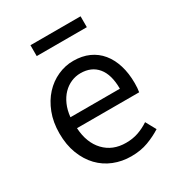

<svg xmlns="http://www.w3.org/2000/svg" viewBox="-177 -851 908 979"><g transform="rotate(-30 277.0 -361.0)"><path d="M311 13Q257 13 209.5 -6Q162 -25 127 -61.5Q92 -98 71.5 -151Q51 -204 51 -271Q51 -337 71.5 -390Q92 -443 126 -480Q160 -517 204.5 -537Q249 -557 296 -557Q348 -557 388 -539Q428 -521 455.5 -487.5Q483 -454 497.5 -407Q512 -360 512 -302Q512 -287 511 -273.5Q510 -260 508 -250H142Q147 -162 195.5 -111Q244 -60 322 -60Q362 -60 395 -71.5Q428 -83 458 -103L491 -43Q455 -20 411 -3.5Q367 13 311 13ZM432 -315Q432 -398 396.5 -441Q361 -484 297 -484Q268 -484 241.5 -472.5Q215 -461 194 -439.5Q173 -418 159 -386.5Q145 -355 141 -315ZM148 -735H443V-671H148Z"/></g></svg>

Font: SpoqaHanSans-Regular
Style: Regular
Weight: 400
Designer: [Spoqa Han Sans] Dong-huui Kim \uAE40 \uB3D9 \uD718  Younghwa Kang \uAC15 \uC601 \uD654  [Noto Sans] Ryoko NISHIZUKA \u8
Foundry: Spoqa (http://www.spoqa-han-sans.com)
Version: Version 2.000